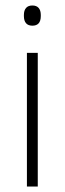

<svg xmlns="http://www.w3.org/2000/svg" viewBox="-20 -679 235 699"><path d="M117.5 0H78V-486.5H117.5ZM98 -585.5Q82.5 -585.5 74.8 -594.5Q67 -603.5 67 -620.5V-624.5Q67 -641 74.8 -650Q82.5 -659 98 -659Q113 -659 120.8 -650Q128.5 -641 128.5 -624.5V-620.5Q128.5 -603 120.8 -594.2Q113 -585.5 98 -585.5Z"/></svg>

Font: Anek Kannada ExtraLight
Style: Regular
Weight: 250
Version: Version 1.003